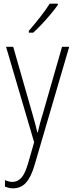

<svg xmlns="http://www.w3.org/2000/svg" viewBox="-20 -784 402 1046"><path d="M13 -529H52L156 -166Q169 -122 174 -101Q179 -80 183 -63H186Q192 -90 198.5 -114.5Q205 -139 214 -167L318 -529H357L169 113Q149 182 121 212Q93 242 51 242Q39 242 28.5 239.5Q18 237 7 233V197Q28 207 48 207Q75 207 95.5 185.5Q116 164 133 106L166 -9ZM295 -757Q279 -734 255.5 -706Q232 -678 207 -651.5Q182 -625 161 -606H137V-616Q169 -653 198.5 -690.5Q228 -728 251 -764H295Z"/></svg>

Font: Noto Sans Thai Cond ExtLt
Style: Regular
Weight: 200
Width: 3
Designer: Monotype Design Team
Foundry: Monotype Imaging Inc.
Version: Version 2.002; ttfautohint (v1.8.4.7-5d5b)